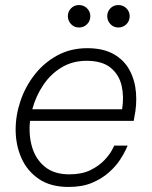

<svg xmlns="http://www.w3.org/2000/svg" viewBox="-20 -731 601 761"><path d="M449 -622Q430 -622 417.5 -635.5Q405 -649 405 -667Q405 -685 417.5 -698Q430 -711 449 -711Q468 -711 481 -698Q494 -685 494 -667Q494 -648 481 -635Q468 -622 449 -622ZM293 -622Q274 -622 261.5 -635.5Q249 -649 249 -667Q249 -685 261.5 -698Q274 -711 293 -711Q312 -711 325 -698Q338 -685 338 -667Q338 -648 325 -635Q312 -622 293 -622ZM252 10Q180 10 133.5 -22Q87 -54 64.5 -105.5Q42 -157 42 -217Q42 -275 61.5 -332Q81 -389 118 -436Q155 -483 207.5 -511.5Q260 -540 326 -540Q389 -540 430.5 -516.5Q472 -493 493.5 -453Q515 -413 519 -364Q523 -315 512 -264L510 -252H99Q93 -195 107.5 -147Q122 -99 158.5 -69.5Q195 -40 255 -40Q305 -40 339 -57Q373 -74 394 -96.5Q415 -119 424 -136.5Q433 -154 433 -154H486Q486 -154 478.5 -137.5Q471 -121 455 -96.5Q439 -72 411.5 -47.5Q384 -23 345 -6.5Q306 10 252 10ZM108 -298H464Q472 -348 462 -391.5Q452 -435 418.5 -462.5Q385 -490 323 -490Q268 -490 224.5 -464Q181 -438 151.5 -394Q122 -350 108 -298Z"/></svg>

Font: Be Vietnam Pro ExtraLight
Style: Italic
Weight: 200
Italic angle: -12°
Designer: Lam Bao, Tony Le, Vietanh Nguyen
Foundry: Yellow Type Foundry
Version: Version 1.002; ttfautohint (v1.8.3)